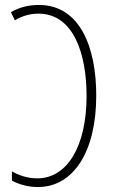

<svg xmlns="http://www.w3.org/2000/svg" viewBox="-20 -744 461 774"><path d="M133 10C275 10 368 -131 368 -359C368 -552 303 -724 137 -724C96 -724 59 -715 24 -695L40 -662C72 -682 106 -689 135 -689C277 -689 329 -526 329 -357C329 -158 253 -25 130 -25C87 -25 51 -40 28 -53V-16C55 -1 93 10 133 10Z"/></svg>

Font: Noto Sans ExtraCondensed ExtraLight
Style: Regular
Weight: 200
Width: 2
Designer: Monotype Design Team
Foundry: Monotype Imaging Inc.
Version: Version 2.013